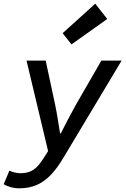

<svg xmlns="http://www.w3.org/2000/svg" viewBox="-66 -820 686 1042"><path d="M38 202Q14 202 -8.5 195.5Q-31 189 -46 180L-15 106Q-3 112 13.5 116Q30 120 45 120Q73 120 94.5 112Q116 104 134.5 85.5Q153 67 171 38L195 0L78 -491H182L234 -248Q241 -214 248 -171Q255 -128 260 -96H264Q280 -128 302.5 -171Q325 -214 344 -248L484 -491H594L280 33Q246 91 211 128Q176 165 134 183.5Q92 202 38 202ZM322 -579 274 -640 451 -800 516 -717Z"/></svg>

Font: Source Code Pro SemiBold
Style: Italic
Weight: 600
Italic angle: -11°
Monospace: yes
Designer: Paul D. Hunt, Teo Tuominen
Foundry: Adobe Systems Incorporated
Version: Version 1.016;hotconv 1.0.116;makeotfexe 2.5.65601